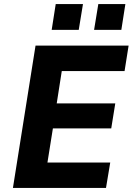

<svg xmlns="http://www.w3.org/2000/svg" viewBox="-20 -931 657 951"><path d="M44 0 156 -705H617L597 -579H286L261 -419H551L531 -295H242L215 -126H526L505 0ZM446 -783 467 -911H601L581 -783ZM236 -783 256 -911H391L370 -783Z"/></svg>

Font: Nunito Sans 7pt SemiCondensed ExtraBold
Style: Italic
Weight: 800
Width: 4
Italic angle: -9°
Designer: Vernon Adams
Foundry: Vernon Adams
Version: Version 3.101;gftools[0.9.27]